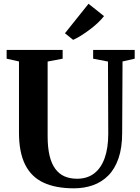

<svg xmlns="http://www.w3.org/2000/svg" viewBox="-20 -1014 760 1042"><path d="M381.5 8Q282 8 215.8 -23Q149.5 -54 116.2 -121Q83 -188 83 -293.5V-680.5L16 -695.5V-743H320V-695.5L238.5 -680V-274.5Q238.5 -213.5 249 -169.5Q259.5 -125.5 280 -97.8Q300.5 -70 330 -57Q359.5 -44 398.5 -44Q453.5 -44 491 -72.8Q528.5 -101.5 548 -156Q567.5 -210.5 567.5 -288L566 -680L485.5 -695.5V-743H711V-695.5L645 -680.5L643 -293.5Q643 -212 623.2 -154.8Q603.5 -97.5 567.8 -61.5Q532 -25.5 484.5 -8.8Q437 8 381.5 8ZM376.5 -798 332.5 -833.5 460.5 -993.5 544.5 -926.5Q530 -908 510 -889.2Q490 -870.5 467.2 -853.5Q444.5 -836.5 421.8 -822Q399 -807.5 377.5 -798Z"/></svg>

Font: Merriweather 60pt
Style: Bold
Weight: 700
Version: Version 2.100